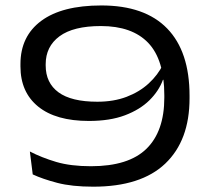

<svg xmlns="http://www.w3.org/2000/svg" viewBox="-20 -671 774 704"><path d="M351.5 -651Q511 -651 593 -566.5Q675 -482 675 -320V-310.5Q675 -156 586 -71.2Q497 13.5 322 13.5Q243.5 13.5 190 -0.5Q136.5 -14.5 100 -31.5L89.5 -115.5Q133 -93 186.2 -77.2Q239.5 -61.5 313.5 -61.5Q451.5 -61.5 517 -125.5Q582.5 -189.5 582.5 -313V-321.5Q582.5 -452 523.5 -513.8Q464.5 -575.5 350 -575.5Q249 -575.5 198.2 -538Q147.5 -500.5 147.5 -435.5V-431Q147.5 -367 194.5 -332.5Q241.5 -298 337 -298Q397 -298 444.2 -316Q491.5 -334 525.2 -365Q559 -396 578 -435L596 -378.5H577.5Q562.5 -337.5 527.8 -303.2Q493 -269 438 -248.2Q383 -227.5 306 -227.5Q185 -227.5 120 -280.2Q55 -333 55 -427.5V-436Q55 -538 131.2 -594.5Q207.5 -651 351.5 -651Z"/></svg>

Font: Anek Gujarati Expanded
Style: Regular
Weight: 400
Width: 7
Designer: Mrunmayee Ghaisas (Gujarati), Yesha Goshar (Latin)
Foundry: Ek Type
Version: Version 1.003